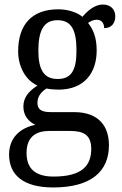

<svg xmlns="http://www.w3.org/2000/svg" viewBox="-20 -587 538 846"><path d="M214 239C382 239 460 168 460 53C460 -29 417 -93 306 -93H204C159 -93 145 -107 145 -134C145 -164 164 -184 185 -197C198 -194 222 -192 237 -192C351 -192 406 -265 406 -365C406 -423 390 -458 368 -486C380 -494 391 -500 407 -500C430 -500 439 -481 439 -463C473 -463 488 -487 488 -515C488 -543 470 -567 434 -567C392 -567 360 -532 343 -513C322 -531 282 -546 237 -546C118 -546 60 -476 60 -361C60 -294 92 -234 145 -210C105 -184 83 -157 83 -117C83 -74 110 -49 136 -37C75 -25 20 15 20 94C20 185 84 239 214 239ZM234 -239C174 -239 149 -279 149 -364C149 -454 174 -498 233 -498C294 -498 317 -456 317 -365C317 -278 295 -239 234 -239ZM216 191C126 191 97 147 97 87C97 9 147 -10 197 -10H289C349 -10 382 8 382 69C382 139 346 191 216 191Z"/></svg>

Font: Noto Serif Sinhala SemiCondensed
Style: Regular
Weight: 400
Width: 4
Designer: Jelle Bosma - Monotype Design Team
Foundry: Monotype Imaging Inc.
Version: Version 2.007